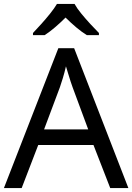

<svg xmlns="http://www.w3.org/2000/svg" viewBox="-20 -964 679 984"><path d="M545 0 459 -221H176L91 0H0L279 -717H360L638 0ZM352 -517Q349 -525 342 -546Q335 -567 328.5 -589.5Q322 -612 318 -624Q311 -593 302 -563.5Q293 -534 287 -517L206 -301H432ZM362 -944Q374 -922 396.5 -894.5Q419 -867 443.5 -840.5Q468 -814 487 -795V-784H425Q399 -800 371 -823.5Q343 -847 316 -874Q289 -847 262 -824Q235 -801 209 -784H149V-795Q168 -815 191.5 -841Q215 -867 237 -894.5Q259 -922 272 -944Z"/></svg>

Font: Noto Sans Avestan
Style: Regular
Weight: 400
Designer: Monotype Design Team
Foundry: Monotype Imaging Inc.
Version: Version 2.003; ttfautohint (v1.8.4.7-5d5b)